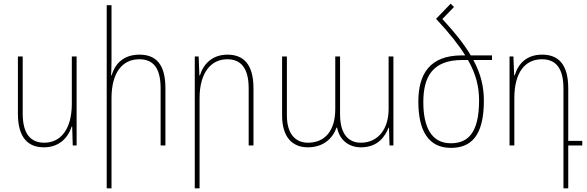

<svg xmlns="http://www.w3.org/2000/svg" viewBox="-20 -788 3180 1040"><path d="M395 -482H369V-226C369 -86 307 -15 220 -15C149 -15 103 -59 103 -173V-482H77V-172C77 -41 133 10 218 10C299 10 348 -40 368 -102H371L374 0H395Z M584 -760H558V232H584V-256C584 -396 644 -467 734 -467C808 -467 850 -423 850 -309V0H876V-310C876 -441 824 -492 735 -492C651 -492 603 -444 585 -380H582C583 -409 584 -432 584 -462Z M1035 232H1061V-256C1061 -396 1124 -467 1211 -467C1282 -467 1327 -423 1327 -309V0H1353V-310C1353 -441 1298 -492 1212 -492C1131 -492 1082 -442 1063 -380H1060L1056 -482H1035Z M1647 10C1730 10 1781 -36 1803 -97H1806C1818 -32 1867 10 1935 10C2027 10 2066 -49 2085 -97H2087L2090 0H2111V-482H2085V-198C2085 -82 2022 -15 1935 -15C1872 -15 1822 -56 1822 -169V-482H1796V-197C1796 -74 1735 -15 1648 -15C1584 -15 1534 -58 1534 -163V-482H1508V-162C1508 -44 1565 10 1647 10Z M2342 -686C2413 -610 2464 -546 2500 -488H2482C2306 -488 2246 -385 2246 -237C2246 -80 2301 13 2422 13C2531 13 2601 -51 2601 -243C2601 -317 2585 -387 2544 -463H2645V-488H2530C2495 -547 2445 -611 2376 -685L2439 -750L2421 -768ZM2484 -463H2515C2558 -387 2575 -319 2575 -244C2575 -66 2513 -12 2422 -12C2317 -12 2273 -99 2273 -235C2273 -371 2322 -463 2484 -463Z M3032 232H3058V0H3134V-25H3058V-310C3058 -441 3003 -492 2917 -492C2831 -492 2787 -442 2768 -380H2765L2761 -482H2740V0H2766V-256C2766 -396 2824 -467 2916 -467C2987 -467 3032 -423 3032 -309Z"/></svg>

Font: Noto Sans Armenian SemiCondensed Thin
Style: Regular
Weight: 100
Width: 4
Designer: Monotype Design Team
Foundry: Monotype Imaging Inc.
Version: Version 2.008